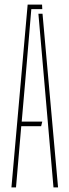

<svg xmlns="http://www.w3.org/2000/svg" viewBox="-20 -820 304 840"><path d="M30 0 101 -800H164L165 -780H117L90 -460L75 -288H165L160 -268H73L50 0ZM214 0 174 -461 148 -760H166L234 0Z"/></svg>

Font: Big Shoulders Stencil Display SC Thin
Style: Regular
Weight: 100
Designer: Patric King
Foundry: XO Type Co
Version: Version 2.001